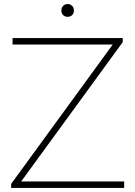

<svg xmlns="http://www.w3.org/2000/svg" viewBox="-20 -928 668 948"><path d="M84.5 -32H593V0H35V-20L536.5 -708H42V-740H586V-720ZM283 -876Q283 -890 291.8 -899Q300.5 -908 314 -908Q327.5 -908 336.2 -899Q345 -890 345 -876Q345 -862 336.2 -853.5Q327.5 -845 314 -845Q300.5 -845 291.8 -853.5Q283 -862 283 -876Z"/></svg>

Font: Encode Sans Expanded Thin
Style: Regular
Weight: 250
Width: 7
Designer: Multiple Designers
Foundry: Impallari Type
Version: Version 2.000